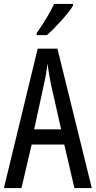

<svg xmlns="http://www.w3.org/2000/svg" viewBox="-20 -963 490 983"><path d="M354 -934V-943H257C236 -898 206 -848 168 -794V-783H220C261 -819 329 -892 354 -934ZM361 0H450L274 -714H173L0 0H90L142 -223H309ZM240 -535 293 -301H155L206 -536C214 -571 220 -607 223 -638C227 -607 233 -572 240 -535Z"/></svg>

Font: Noto Sans Myanmar UI ExtraCondensed
Style: Regular
Weight: 400
Width: 2
Designer: Monotype Design Team
Foundry: Monotype Imaging Inc.
Version: Version 2.103